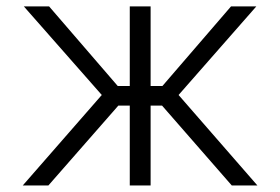

<svg xmlns="http://www.w3.org/2000/svg" viewBox="-20 -565 854 585"><path d="M52.6 -545.5H129.6L338.8 -302.9H375.4V-545.5H438.9V-302.9H474.8L683.9 -545.5H761L524.1 -275.6L764.2 0H686.1L473.7 -243.3H438.9V0H375.4V-243.3H340.6L127.5 0H49.4L290.1 -275.6Z"/></svg>

Font: DeltaSans Light
Style: Regular
Weight: 300
Designer: Rasmus Andersson
Foundry: rsms
Version: Version 3.012